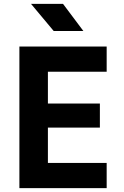

<svg xmlns="http://www.w3.org/2000/svg" viewBox="-20 -970 640 990"><path d="M80 0V-730H530V-600H227V-436H495V-312H227V-130H530V0ZM257 -810 140 -950H305L410 -810Z"/></svg>

Font: NKDuy Mono ExtraBold
Style: Regular
Weight: 800
Monospace: yes
Designer: NKDuy
Foundry: NKDuy
Version: Version 2.251; ttfautohint (v1.8.4.7-5d5b)